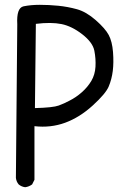

<svg xmlns="http://www.w3.org/2000/svg" viewBox="-20 -782 540 808"><path d="M85.9 5.9Q70.3 3.9 58.6 -5.9Q48.8 -17.6 46.9 -33.2L52.7 -679.7Q48.8 -749 79.1 -755.4Q109.4 -761.7 147.5 -761.7Q185.5 -761.7 225.1 -757.8Q264.6 -753.9 303.7 -743.2Q342.8 -732.4 382.8 -697.3Q422.9 -662.1 437.5 -634.8Q452.1 -607.4 455.6 -563Q459 -518.6 454.6 -483.4Q450.2 -448.2 437.5 -418Q424.8 -387.7 370.1 -337.9Q315.4 -288.1 254.4 -265.6Q193.4 -243.2 125 -251V-25.4L115.2 -5.9Q101.6 3.9 85.9 5.9ZM272.5 -358.4Q299.8 -372.1 324.2 -393.6Q348.6 -415 364.3 -441.4Q379.9 -467.8 381.8 -501Q383.8 -534.2 377 -568.8Q370.1 -603.5 326.2 -637.7Q282.2 -671.9 238.8 -680.7Q195.3 -689.5 130.9 -681.6L127 -327.1Q203.1 -329.1 227.1 -337.9Q251 -346.7 272.5 -358.4Z"/></svg>

Font: NaikaiFont
Style: Regular-Lite
Weight: 400
Version: Version 1.67